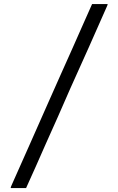

<svg xmlns="http://www.w3.org/2000/svg" viewBox="-20 -830 592 960"><path d="M104.5 110.4Q102.5 110.4 100.6 110.4Q97.7 110.4 95.7 110.4Q91.8 110.4 86.9 110.4Q83 110.4 78.1 110.4Q74.2 110.4 69.3 110.4Q65.4 110.4 60.5 110.4Q53.7 110.4 47.9 110.4Q41 110.4 35.2 110.4Q34.2 109.4 33.2 107.4Q35.2 103.5 38.1 95.7Q84 -6.8 128.9 -108.4Q174.8 -210.9 219.7 -313.5Q251 -383.8 282.2 -454.1Q313.5 -523.4 344.7 -593.8Q369.1 -648.4 392.6 -702.1Q417 -755.9 440.4 -809.6Q442.4 -809.6 444.3 -809.6Q445.3 -809.6 447.3 -809.6Q454.1 -809.6 460 -809.6Q466.8 -809.6 473.6 -809.6Q477.5 -809.6 482.4 -809.6Q486.3 -809.6 491.2 -809.6Q497.1 -809.6 503.9 -809.6Q510.7 -809.6 516.6 -809.6Q517.6 -809.6 518.6 -807.6Q516.6 -803.7 513.7 -795.9Q467.8 -693.4 422.9 -590.8Q377 -489.3 331.1 -386.7Q299.8 -316.4 269.5 -246.1Q238.3 -175.8 207 -106.4Q182.6 -51.8 159.2 2Q134.8 55.7 110.4 110.4Q109.4 110.4 107.4 110.4Q105.5 110.4 104.5 110.4Z"/></svg>

Font: LeFont
Style: Bold
Weight: 800
Designer: Leryon MEDIA
Version: Version 1.0